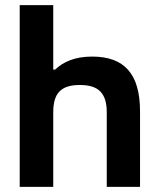

<svg xmlns="http://www.w3.org/2000/svg" viewBox="-20 -730 614 750"><path d="M57 -710V0H188V-291C188 -365 217 -398 292 -398C366 -398 397 -365 397 -291V0H527V-295C527 -442 465 -509 340 -509C273 -509 228 -489 195 -458H188V-710Z"/></svg>

Font: LT Wave Alt Bold
Style: Regular
Weight: 700
Designer: Daniel Lyons
Version: Version 2.5 (Glyphs App)